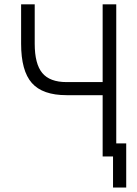

<svg xmlns="http://www.w3.org/2000/svg" viewBox="-20 -713 626 875"><path d="M283.2 -279.3Q174.3 -279.3 125.2 -334.7Q76.2 -390.1 76.2 -513.7V-693.4H138.2V-513.7Q138.2 -421.9 172.6 -380.4Q207 -338.9 283.2 -338.9H447.8V-693.4H509.8V-59.6H555.2V141.6H495.1V0H447.8V-279.3Z"/></svg>

Font: Caskaydia Cove Light
Style: Regular
Weight: 300
Monospace: yes
Designer: Aaron Bell
Foundry: Saja Typeworks
Version: Version 4.300; ttfautohint (v1.8.3)